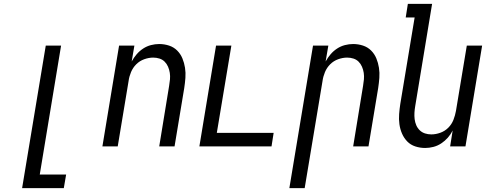

<svg xmlns="http://www.w3.org/2000/svg" viewBox="-20 -755 2540 990"><path d="M94 215 216 -520H295L185 145H321L309 215Z M508 0 594 -520H673L659 -438Q670 -458 684.5 -475Q699 -492 718 -504.5Q737 -517 758.5 -522.5Q780 -528 801 -528Q827 -528 851.5 -520Q876 -512 893.5 -494.5Q911 -477 920.5 -454Q930 -431 934 -405.5Q938 -380 936 -353.5Q934 -327 930 -301L880 0H801L852 -312Q855 -329 856.5 -346Q858 -363 855.5 -379.5Q853 -396 846.5 -411Q840 -426 829 -437Q818 -448 802.5 -453Q787 -458 770 -458Q747 -458 723.5 -449.5Q700 -441 682.5 -423.5Q665 -406 655.5 -383Q646 -360 643 -337L587 0Z M1008 0 1094 -520H1173L1098 -70H1391L1380 0Z M1472 215 1594 -520H1673L1659 -438Q1670 -458 1684.5 -475Q1699 -492 1718 -504.5Q1737 -517 1758.5 -522.5Q1780 -528 1801 -528Q1827 -528 1851.5 -520Q1876 -512 1893.5 -494.5Q1911 -477 1920.5 -454Q1930 -431 1934 -405.5Q1938 -380 1936 -353.5Q1934 -327 1930 -301L1880 0H1801L1852 -312Q1855 -329 1856.5 -346Q1858 -363 1855.5 -379.5Q1853 -396 1846.5 -411Q1840 -426 1829 -437Q1818 -448 1802.5 -453Q1787 -458 1770 -458Q1747 -458 1723.5 -449.5Q1700 -441 1682.5 -423.5Q1665 -406 1655.5 -383Q1646 -360 1643 -337L1551 215Z M2172 8Q2146 8 2121.5 0Q2097 -8 2080 -25.5Q2063 -43 2053 -66Q2043 -89 2039.5 -114.5Q2036 -140 2038 -166.5Q2040 -193 2044 -219L2118 -665H2072L2083 -735H2208L2121 -208Q2118 -191 2117 -174Q2116 -157 2118 -140.5Q2120 -124 2126.5 -109Q2133 -94 2144.5 -83Q2156 -72 2171.5 -67Q2187 -62 2204 -62Q2227 -62 2250.5 -70.5Q2274 -79 2291.5 -96.5Q2309 -114 2318 -137Q2327 -160 2331 -183L2387 -520H2466L2380 0H2301L2314 -82Q2304 -62 2289 -45Q2274 -28 2255 -15.5Q2236 -3 2214.5 2.5Q2193 8 2172 8Z"/></svg>

Font: Iosevka
Style: Italic
Weight: 400
Italic angle: -9°
Monospace: yes
Designer: Belleve Invis
Foundry: Belleve Invis
Version: Version 32.5.0; ttfautohint (v1.8.4)